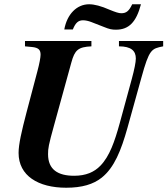

<svg xmlns="http://www.w3.org/2000/svg" viewBox="-20 -861 784 899"><path d="M642 -497C679 -631 689 -633 744 -644V-669H537V-644C594 -644 616 -623 616 -587C616 -570 609 -535 597 -491L540 -282C517 -199 493 -129 450 -85C421 -55 382 -38 327 -38C251 -38 205 -67 205 -139C205 -167 207 -180 233 -274L314 -568C330 -627 346 -641 408 -644V-669H97V-644L129 -641C161 -638 170 -627 170 -605C170 -593 165 -564 155 -527L104 -334C81 -246 67 -185 67 -145C67 -38 159 18 290 18C364 18 417 2 456 -29C515 -76 547 -156 577 -263ZM599 -841C584 -809 571 -799 548 -799C536 -799 521 -804 494 -815C453 -833 422 -841 397 -841C340 -841 294 -795 281 -723H321C334 -755 347 -766 369 -766C380 -766 394 -763 407 -758L466 -735C493 -724 504 -722 523 -722C583 -722 618 -757 640 -841Z"/></svg>

Font: STIXGeneral
Style: Bold Italic
Weight: 700
Italic angle: -16.33°
Designer: MicroPress Inc., with final additions and corrections provided by Coen Hoffman, Elsevier (retired)
Version: Version 1.1.0